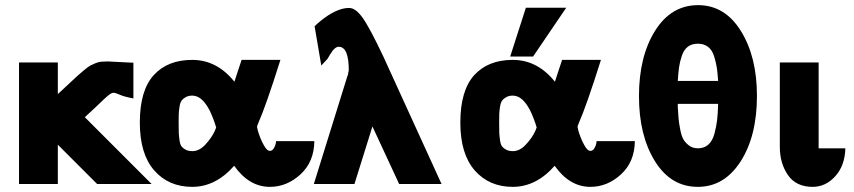

<svg xmlns="http://www.w3.org/2000/svg" viewBox="-20 -716 3323 747"><path d="M54 0V-473H205V-350Q221 -365 247 -389Q273 -413 281.5 -421Q290 -429 307 -443Q324 -457 330.5 -460.5Q337 -464 350 -469.5Q363 -475 374 -476Q385 -477 400 -477Q406 -477 447 -474.5Q488 -472 499 -472V-333Q462 -340 446 -347.5Q430 -355 421 -355Q414 -355 403 -346Q395 -340 383.5 -329Q372 -318 351.5 -298.5Q331 -279 310 -260L570 0H358L205 -153V-102V0Z M524 -239Q524 -364 578 -423.5Q632 -483 728 -483Q824 -483 892 -398Q896 -412 906 -441Q916 -470 920 -483H1071Q1014 -302 984 -235Q980 -225 980 -222Q980 -220 983 -208.5Q986 -197 992.5 -180.5Q999 -164 1006 -152Q1018 -129 1030 -129Q1039 -129 1045 -138.5Q1051 -148 1053 -158L1054 -167H1203Q1202 -86 1149 -37.5Q1096 11 1030 11Q949 11 891 -71Q819 11 728 11Q636 11 580 -53Q524 -117 524 -239ZM675 -241Q675 -213 675.5 -200Q676 -187 678.5 -170Q681 -153 686.5 -146Q692 -139 702.5 -133.5Q713 -128 729 -128Q755 -128 778.5 -153Q802 -178 815 -205Q819 -216 821 -220Q812 -252 794 -290V-289Q772 -331 745 -341Q736 -344 728 -344Q713 -344 702.5 -338Q692 -332 686.5 -324.5Q681 -317 678.5 -301Q676 -285 675.5 -274Q675 -263 675 -241Z M1201 0 1331 -418 1335 -429H1334Q1337 -440 1337 -442Q1337 -534 1298 -534Q1282 -534 1265 -505V-506Q1260 -496 1254 -487L1255 -488L1230 -461L1204 -614Q1258 -665 1306 -680Q1322 -685 1339 -685Q1363 -685 1390 -648Q1417 -611 1471 -497L1698 0H1533L1429 -224Q1372 -42 1359 0Z M1965 -496 2026 -686H2183L2054 -496ZM1771 -239Q1771 -364 1825 -423.5Q1879 -483 1975 -483Q2071 -483 2139 -398Q2143 -412 2153 -441Q2163 -470 2167 -483H2318Q2261 -302 2231 -235Q2227 -225 2227 -222Q2227 -220 2230 -208.5Q2233 -197 2239.5 -180.5Q2246 -164 2253 -152Q2265 -129 2277 -129Q2286 -129 2292 -138.5Q2298 -148 2300 -158L2301 -167H2450Q2449 -86 2396 -37.5Q2343 11 2277 11Q2196 11 2138 -71Q2066 11 1975 11Q1883 11 1827 -53Q1771 -117 1771 -239ZM1922 -241Q1922 -213 1922.5 -200Q1923 -187 1925.5 -170Q1928 -153 1933.5 -146Q1939 -139 1949.5 -133.5Q1960 -128 1976 -128Q2002 -128 2025.5 -153Q2049 -178 2062 -205Q2066 -216 2068 -220Q2059 -252 2041 -290V-289Q2019 -331 1992 -341Q1983 -344 1975 -344Q1960 -344 1949.5 -338Q1939 -332 1933.5 -324.5Q1928 -317 1925.5 -301Q1923 -285 1922.5 -274Q1922 -263 1922 -241Z M2466 -342Q2466 -496 2528.5 -596Q2591 -696 2696 -696Q2800 -696 2862.5 -595.5Q2925 -495 2925 -343Q2925 -187 2861.5 -88Q2798 11 2695 11Q2590 11 2528 -89Q2466 -189 2466 -342ZM2617 -312V-300Q2619 -270 2620 -255.5Q2621 -241 2626 -214.5Q2631 -188 2638.5 -174.5Q2646 -161 2660.5 -150Q2675 -139 2695 -139Q2720 -139 2736 -153.5Q2752 -168 2759.5 -195.5Q2767 -223 2770 -249Q2773 -275 2774 -312ZM2617 -401H2774Q2772 -432 2769 -452Q2766 -472 2758.5 -496.5Q2751 -521 2735 -533.5Q2719 -546 2695 -546Q2672 -546 2656.5 -534.5Q2641 -523 2633 -499.5Q2625 -476 2622 -454.5Q2619 -433 2617 -401Z M3014 -144V-473H3165V-181V-139H3234H3269Q3267 -71 3229.5 -30Q3192 11 3142 11Q3077 11 3045.5 -35Q3014 -81 3014 -144Z"/></svg>

Font: Coval
Style: Black
Weight: 1000
Foundry: Context Ltd
Version: Version 001.000